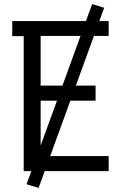

<svg xmlns="http://www.w3.org/2000/svg" viewBox="-20 -838 640 940"><path d="M96 0V-661H40V-735H512V-662H179V-419H448V-345H179V-74H512V0ZM169 82 110 64 431 -818 490 -800Z"/></svg>

Font: Nova
Style: Regular
Weight: 400
Monospace: yes
Designer: Belleve Invis
Foundry: Belleve Invis
Version: Version 24.1.4; ttfautohint (v1.8.4)